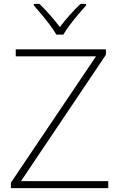

<svg xmlns="http://www.w3.org/2000/svg" viewBox="-20 -968 617 988"><path d="M537 0H36V-28L474 -678H61V-714H525V-686L88 -36H537ZM270 -790Q258 -811 237.5 -838.5Q217 -866 194.5 -893Q172 -920 154 -940V-948H183Q210 -922 238 -890Q266 -858 288 -829Q310 -858 338.5 -890Q367 -922 394 -948H423V-940Q405 -920 382 -893Q359 -866 338.5 -838.5Q318 -811 306 -790Z"/></svg>

Font: Noto Sans Bengali ExtraLight
Style: Regular
Weight: 200
Designer: Jelle Bosma - Monotype Design Team
Foundry: Monotype Imaging Inc.
Version: Version 2.003; ttfautohint (v1.8.4.7-5d5b)